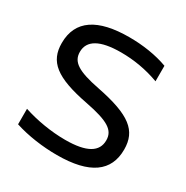

<svg xmlns="http://www.w3.org/2000/svg" viewBox="-158 -813 927 955"><g transform="rotate(30 305.0 -335.0)"><path d="M537 -554V-643C472 -667 395 -679 315 -679C135 -679 38 -617 38 -486C38 -380 102 -326 295 -289C428 -263 472 -235 472 -177C472 -112 417 -77 293 -77C212 -77 125 -92 52 -116V-27C126 -3 214 9 295 9C484 9 572 -57 572 -182C572 -290 506 -343 309 -382C181 -407 138 -436 138 -493C138 -558 196 -593 318 -593C390 -593 464 -581 537 -554Z"/></g></svg>

Font: LT Wave Alt
Style: Regular
Weight: 400
Designer: Daniel Lyons
Version: Version 2.5 (Glyphs App)